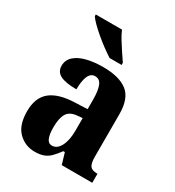

<svg xmlns="http://www.w3.org/2000/svg" viewBox="-185 -877 911 997"><g transform="rotate(30 270.5 -378.0)"><path d="M175 10Q118 10 77.5 -30Q37 -70 37 -153Q37 -235 85.5 -274Q134 -313 232 -316L304 -319V-374Q304 -429 292.5 -458Q281 -487 253 -487Q227 -487 214.5 -458.5Q202 -430 202 -379Q137 -379 105.5 -395Q74 -411 74 -447Q74 -482 100 -505Q126 -528 169.5 -538.5Q213 -549 265 -549Q362 -549 411 -511Q460 -473 460 -379V-125Q460 -84 471.5 -69Q483 -54 513 -54H516V0H333L313 -67H304Q284 -40 267 -23Q250 -6 228.5 2Q207 10 175 10ZM237 -62Q268 -62 286.5 -97.5Q305 -133 305 -191V-266L273 -263Q230 -259 213.5 -231Q197 -203 197 -149Q197 -107 206.5 -84.5Q216 -62 237 -62ZM270 -606Q248 -620 221.5 -639.5Q195 -659 169 -681Q143 -703 123 -723Q103 -743 95 -756V-766H252Q261 -744 277.5 -717Q294 -690 311.5 -664Q329 -638 342 -619V-606Z"/></g></svg>

Font: Noto Serif Bengali Condensed ExtraBold
Style: Regular
Weight: 800
Width: 3
Designer: Juan Bruce, Universal Thirst, Indian Type Foundry and the Monotype Design Team.
Foundry: Monotype Imaging Inc.
Version: Version 2.003; ttfautohint (v1.8.4.7-5d5b)